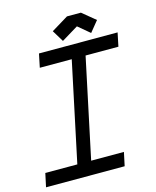

<svg xmlns="http://www.w3.org/2000/svg" viewBox="-124 -917 814 1001"><g transform="rotate(-15 283.5 -416.5)"><path d="M409.7 -832.5 481 -773.9 434.1 -716.3 371.1 -769 281.2 -714.4 243.2 -776.9 334.5 -832.5ZM422.9 0H-1.5L14.2 -73.2H187L300.8 -610.4H128.4L143.6 -683.6H567.9L552.7 -610.4H375.5L261.7 -73.2H438.5Z"/></g></svg>

Font: Anka/Coder Condensed
Style: Italic
Weight: 400
Width: 4
Italic angle: -12°
Monospace: yes
Version: Version 001.100